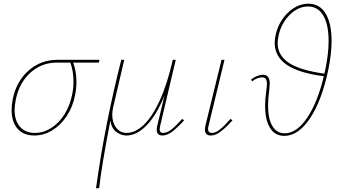

<svg xmlns="http://www.w3.org/2000/svg" viewBox="-20 -731 1842 1040"><path d="M515 -392H376Q394 -346 394 -288Q394 -249 386 -213Q374 -152 341.5 -102.5Q309 -53 263 -25Q217 3 166 3Q107 3 75 -34Q43 -71 43 -135Q43 -163 49 -194Q69 -291 135 -349Q201 -407 291 -407H519ZM378 -289Q378 -346 361 -392H288Q206 -392 145.5 -338Q85 -284 66 -194Q59 -157 59 -136Q59 -77 88.5 -44Q118 -11 169 -11Q215 -11 257 -37.5Q299 -64 328.5 -110.5Q358 -157 370 -215Q378 -250 378 -289Z M977 -79Q941 -39 913 -18Q885 3 860 3Q829 3 829 -28Q829 -39 832 -51L871 -214Q828 -107 774 -52Q720 3 665 3Q637 3 610.5 -16Q584 -35 578 -78Q531 163 517 288L500 289Q548 -58 637 -407H653L593 -150Q588 -127 588 -110Q588 -67 609.5 -39Q631 -11 666 -11Q712 -11 758 -54Q804 -97 845 -186Q886 -275 916 -407H932L848 -51Q845 -39 845 -30Q845 -11 863 -11Q885 -11 909 -30Q933 -49 967 -87Z M1090 -29Q1090 -39 1093 -52L1180 -407H1196L1110 -51Q1107 -41 1107 -33Q1107 -11 1128 -11Q1148 -11 1171 -29.5Q1194 -48 1229 -87L1239 -79Q1203 -39 1175 -18Q1147 3 1122 3Q1090 3 1090 -29Z M1776 -509Q1776 -439 1758 -352Q1723 -186 1659.5 -90.5Q1596 5 1520 5Q1469 5 1442.5 -38.5Q1416 -82 1416 -158Q1416 -195 1422 -237Q1426 -263 1426 -277Q1426 -312 1400 -312Q1388 -312 1373 -306.5Q1358 -301 1346 -290L1340 -300Q1355 -312 1372 -319Q1389 -326 1404 -326Q1425 -326 1433 -313Q1441 -300 1441 -278Q1441 -274 1438 -238Q1432 -195 1432 -159Q1432 -87 1455.5 -48Q1479 -9 1522 -9Q1587 -9 1643.5 -92.5Q1700 -176 1734 -318Q1596 -336 1532 -381Q1468 -426 1468 -498Q1468 -514 1471 -530Q1478 -577 1504.5 -619Q1531 -661 1569 -686Q1607 -711 1650 -711Q1711 -711 1743.5 -658Q1776 -605 1776 -509ZM1760 -509Q1760 -598 1731 -647Q1702 -696 1648 -696Q1610 -696 1575.5 -672.5Q1541 -649 1517.5 -610.5Q1494 -572 1487 -528Q1484 -512 1484 -497Q1484 -432 1543 -391.5Q1602 -351 1737 -332Q1741 -346 1742 -353Q1760 -440 1760 -509Z"/></svg>

Font: Ysabeau Thin
Style: Italic
Weight: 200
Italic angle: -12°
Designer: Christian Thalmann (Catharsis Fonts)
Version: Version 0.003